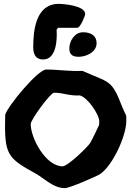

<svg xmlns="http://www.w3.org/2000/svg" viewBox="-20 -947 674 994"><path d="M339 -696C339 -664 356 -653 388 -653C426 -653 480 -677 480 -723C480 -765 447 -780 410 -780C367 -780 339 -736 339 -696ZM152 -702C152 -669 163 -639 203 -639C275 -639 276 -750 273 -793L280 -803H380C396 -803 421 -866 421 -874C421 -919 306 -927 284 -927C167 -927 152 -794 152 -702ZM139 -305C139 -327 241 -467 260 -467C308 -467 337 -450 393 -453C432 -444 494 -356 494 -317C494 -314 493 -302 493 -300C487 -286 455 -220 447 -207C434 -186 331 -86 304 -86C217 -86 139 -231 139 -305ZM6 -297C6 -143 29 -123 167 -47C216 -19 256 27 317 27C339 27 486 -36 500 -47C564 -92 634 -243 634 -322C634 -363 634 -340 613 -393C557 -539 547 -517 407 -580C335 -577 285 -587 219 -587C176 -587 19 -397 7 -353C7 -345 6 -305 6 -297Z"/></svg>

Font: Charger
Style: Overspray
Weight: 400
Designer: Jasper
Foundry: Cannot Into Space Fonts
Version: Version 0.980